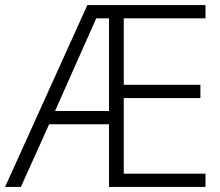

<svg xmlns="http://www.w3.org/2000/svg" viewBox="-21 -734 863 754"><path d="M786 0H407V-246H172L61 0H-1L322 -714H786V-662H465V-401H766V-349H465V-52H786ZM195 -298H407V-662H357Z"/></svg>

Font: Noto Sans Canadian Aboriginal Light
Style: Regular
Weight: 300
Designer: Monotype Design Team, Typotheque's Kevin King
Foundry: Monotype Imaging Inc.
Version: Version 2.004; ttfautohint (v1.8.4.7-5d5b)